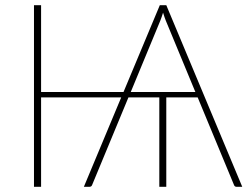

<svg xmlns="http://www.w3.org/2000/svg" viewBox="-20 -723 975 743"><path d="M736 -367 621.5 -643.5Q619 -650.5 616.2 -658Q613.5 -665.5 611 -674Q608.5 -665.5 605.8 -658Q603 -650.5 600.5 -643.5L486 -367ZM917.5 0H896Q887.5 0 885 -8.5L745 -346H623.5V0H596.5V-346H477L337 -8.5Q334.5 0 325.5 0H304.5L449 -346H139V0H111.5V-703H139V-367H458L598.5 -703H623.5Z"/></svg>

Font: Lato 2
Style: Regular
Weight: 200
Designer: Lukasz Dziedzic with Adam Twardoch and Botio Nikoltchev
Foundry: tyPoland Lukasz Dziedzic
Version: Version 2.015; 2015-08-06; http://www.latofonts.com/